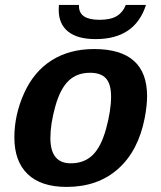

<svg xmlns="http://www.w3.org/2000/svg" viewBox="-20 -733 640 763"><path d="M244.6 9.8Q143.1 9.8 90.1 -41Q37.1 -91.8 37.1 -187Q37.1 -276.9 75.9 -362.8Q114.7 -448.7 185.5 -493.4Q256.3 -538.1 354 -538.1Q564.5 -538.1 564.5 -351.1Q564.5 -314 555.2 -264.6Q529.8 -133.3 449.2 -61.8Q368.7 9.8 244.6 9.8ZM421.4 -349.1Q421.4 -398.4 401.4 -421.1Q381.3 -443.8 337.9 -443.8Q285.6 -443.8 252.4 -411.9Q219.2 -379.9 199.7 -310.1Q180.2 -240.2 180.2 -184.6Q180.2 -84 261.2 -84Q314.5 -84 348.1 -116.7Q381.8 -149.4 401.6 -221.4Q421.4 -293.5 421.4 -349.1ZM359.9 -577.6Q287.6 -577.6 250.5 -607.7Q213.4 -637.7 213.4 -693.4Q213.4 -708 214.4 -713.4H293.9V-708.5Q293.9 -654.3 375.5 -654.3Q418.5 -654.3 442.9 -668.5Q467.3 -682.6 480 -713.4H560.1Q517.1 -577.6 359.9 -577.6Z"/></svg>

Font: Liberation Mono
Style: Bold Italic
Weight: 700
Italic angle: -12°
Monospace: yes
Designer: Steve Matteson
Foundry: Ascender Corporation
Version: Version 2.1.5